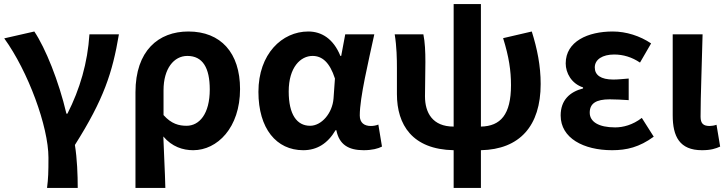

<svg xmlns="http://www.w3.org/2000/svg" viewBox="-20 -730 3602 951"><path d="M213 201H365C365 137 362 56 351 -12C494 -238 537 -370 569 -560H423C414 -419 376 -289 314 -167H309C271 -329 205 -492 150 -574L1 -540C119 -377 220 -103 220 51C220 124 219 153 213 201Z M651 201H799C797 114 792 37 789 -54C832 -3 886 14 937 14C1056 14 1169 -97 1169 -289C1169 -468 1074 -574 913 -574C765 -574 651 -479 651 -273ZM904 -107C867 -107 829 -116 790 -160V-283C790 -390 841 -453 908 -453C984 -453 1019 -394 1019 -287C1019 -165 967 -107 904 -107Z M1482 14C1550 14 1603 -19 1642 -85H1646C1660 -14 1706 14 1781 14C1823 14 1853 6 1872 -4L1854 -113C1842 -108 1828 -106 1817 -106C1785 -106 1762 -121 1762 -158C1762 -248 1805 -425 1834 -560H1690L1670 -453H1666C1631 -539 1572 -574 1507 -574C1377 -574 1260 -463 1260 -275C1260 -93 1349 14 1482 14ZM1516 -107C1451 -107 1410 -162 1410 -277C1410 -397 1469 -453 1528 -453C1575 -453 1613 -422 1639 -341L1632 -242C1626 -168 1572 -107 1516 -107Z M1946 -393V-264C1946 -112 2022 10 2227 14V201H2362V14C2554 10 2658 -106 2658 -314C2658 -404 2641 -488 2614 -574L2472 -541C2501 -448 2511 -380 2511 -308C2511 -162 2459 -105 2362 -103V-710H2227V-103C2122 -103 2085 -172 2085 -253C2085 -294 2087 -374 2087 -423C2087 -475 2085 -521 2077 -560H1935C1945 -499 1946 -437 1946 -393Z M3012 14C3084 14 3147 -1 3218 -53L3159 -146C3114 -111 3066 -99 3027 -99C2945 -99 2901 -127 2901 -172C2901 -218 2933 -238 3000 -238C3030 -238 3062 -236 3094 -234V-341C3068 -339 3041 -336 3018 -336C2956 -336 2926 -358 2926 -396C2926 -436 2965 -460 3022 -460C3067 -460 3110 -447 3150 -420L3205 -515C3150 -552 3082 -574 3015 -574C2892 -574 2782 -525 2782 -416C2782 -369 2810 -316 2868 -297V-292C2802 -275 2757 -234 2757 -158C2757 -46 2870 14 3012 14Z M3457 14C3501 14 3525 6 3547 -4L3529 -112C3518 -108 3504 -106 3495 -106C3465 -106 3450 -117 3450 -152C3450 -257 3457 -423 3460 -560H3312V-159C3312 -54 3346 14 3457 14Z"/></svg>

Font: Kinto Sans
Style: Bold
Weight: 700
Designer: Authors: Ryoko NISHIZUKA  (kana & ideographs); Paul D. Hunt (Latin, Greek & Cyrillic); Wenlong ZHANG  (bopomofo); Sandol
Foundry: Adobe Systems Incorporated, ookami Inc.
Version: Version 0.001